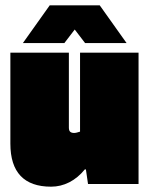

<svg xmlns="http://www.w3.org/2000/svg" viewBox="-20 -692 562 722"><path d="M172 10Q96 10 57.5 -30.5Q19 -71 19 -152V-494H239V-212Q239 -201 244 -196.5Q249 -192 259 -192Q263 -192 269 -193.5Q275 -195 281 -197V-494H501V0H311L303 -55H299Q273 -23 240.5 -6.5Q208 10 172 10ZM456 -530H300L261 -581L222 -530H66L167 -672H355Z"/></svg>

Font: Blinker Black
Style: Regular
Weight: 900
Designer: Juergen Huber
Foundry: supertype
Version: Version 1.017;hotconv 1.0.117;makeotfexe 2.5.65602